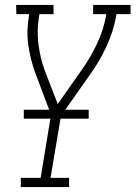

<svg xmlns="http://www.w3.org/2000/svg" viewBox="-20 -540 547 775"><path d="M64 215V178H144L186 -77L123 -244Q103 -298 94.5 -356.5Q86 -415 97 -476L98 -483H46L45 -520H196V-483H139L138 -476Q128 -419 135 -363Q142 -307 160 -257L213 -120L312 -261L313 -262Q347 -311 372.5 -365.5Q398 -420 408 -476L409 -483H356V-520H507V-483H450L449 -476Q438 -414 410.5 -354Q383 -294 344 -240L226 -72L184 178H259V215ZM338 -61H76V-97H338Z"/></svg>

Font: Iosevka Curly Slab Extralight
Style: Italic
Weight: 200
Italic angle: -9°
Monospace: yes
Designer: Belleve Invis
Foundry: Belleve Invis
Version: Version 22.1.2; ttfautohint (v1.8.4)